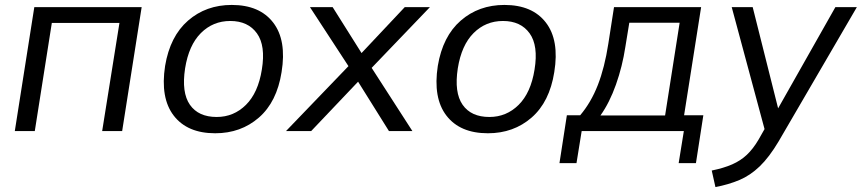

<svg xmlns="http://www.w3.org/2000/svg" viewBox="-20 -531 3492 778"><path d="M40 0 119 -502H554L475 0H394L464 -438H190L121 0Z M852 9Q739 9 684 -62.5Q629 -134 649 -264Q669 -384 742 -447.5Q815 -511 919 -511Q1032 -511 1087 -439.5Q1142 -368 1121 -239Q1102 -118 1029 -54.5Q956 9 852 9ZM858 -57Q927 -57 976.5 -106Q1026 -155 1041 -249Q1057 -346 1021 -396Q985 -446 913 -446Q843 -446 794 -397Q745 -348 730 -254Q715 -156 749.5 -106.5Q784 -57 858 -57Z M1139 0 1392 -263 1236 -502H1328L1445 -316L1620 -502H1722L1486 -256L1651 0H1556L1431 -200L1241 0Z M1957 9Q1844 9 1789 -62.5Q1734 -134 1754 -264Q1774 -384 1847 -447.5Q1920 -511 2024 -511Q2137 -511 2192 -439.5Q2247 -368 2226 -239Q2207 -118 2134 -54.5Q2061 9 1957 9ZM1963 -57Q2032 -57 2081.5 -106Q2131 -155 2146 -249Q2162 -346 2126 -396Q2090 -446 2018 -446Q1948 -446 1899 -397Q1850 -348 1835 -254Q1820 -156 1854.5 -106.5Q1889 -57 1963 -57Z M2247 130 2277 -64H2331Q2375 -116 2402.5 -186.5Q2430 -257 2445 -354L2468 -502H2821L2752 -64H2830L2800 130H2730L2751 0H2337L2316 130ZM2413 -63H2675L2734 -439H2530L2514 -341Q2502 -262 2476 -188.5Q2450 -115 2413 -63Z M2879 227 2864 160Q2913 150 2947 135Q2981 120 3006 96.5Q3031 73 3053 36L3078 -8L2945 -502H3030L3133 -92L3365 -502H3452L3135 42Q3097 106 3058.5 143Q3020 180 2976 198.5Q2932 217 2879 227Z"/></svg>

Font: Mulish
Style: Italic
Weight: 400
Italic angle: -9°
Designer: Vernon Adams
Foundry: Vernon Adams
Version: Version 3.603; ttfautohint (v1.8.3)